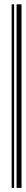

<svg xmlns="http://www.w3.org/2000/svg" viewBox="-20 -832 122 910"><path d="M35.2 58.6V-811.5H46.9V58.6ZM58.6 58.6V-811.5H82V58.6Z"/></svg>

Font: Libre Barcode EAN13 Text
Style: Regular
Weight: 400
Version: Version 1.008; ttfautohint (v1.8.3)